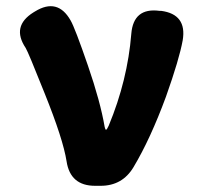

<svg xmlns="http://www.w3.org/2000/svg" viewBox="-20 -600 645 620"><path d="M287 0Q207 0 195 -79Q184 -150 124 -299Q71 -432 63 -445Q16 -515 88 -560L93 -563Q166 -608 208 -534Q222 -510 264 -388Q304 -272 318 -190Q320 -181 322.5 -181Q325 -181 331 -194Q392 -341 404 -491Q411 -576 495 -565H500Q584 -554 570 -470Q559 -409 516 -288Q466 -152 411 -60Q375 0 305 0Z"/></svg>

Font: Resource Han Rounded KR Heavy
Style: Regular
Weight: 900
Designer: Cyano Hao (round all glyphs); Ryoko NISHIZUKA 西塚涼子 (kana, bopomofo & ideographs); Paul D. Hunt (Latin, Greek & Cyrillic)
Foundry: Cyano Hao
Version: 0.990